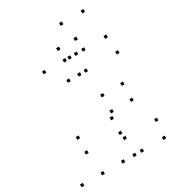

<svg xmlns="http://www.w3.org/2000/svg" viewBox="-225 -1069 1079 1200"><g transform="rotate(-30 314.5 -469.5)"><path d="M453.8 -720V-740H433.8V-720ZM318.7 -720V-740H298.7V-720ZM318.7 10V-10H298.7V10ZM453.8 10V-10H433.8V10ZM353.7 -720V-740H333.7V-720ZM170.9 -720V-740H150.9V-720ZM23.5 10V-10H3.5V10ZM171.3 10V-10H151.3V10ZM275.8 -597.9V-617.9H255.8V-597.9ZM353.7 -597.9V-617.9H333.7V-597.9ZM392.8 -153.5V-173.5H372.8V-153.5ZM392.8 -259.8V-279.8H372.8V-259.8ZM148.8 -259.8V-279.8H128.8V-259.8ZM148.8 -153.5V-173.5H128.8V-153.5ZM400.9 -111.7V-131.7H380.9V-111.7ZM400.9 10V-10H380.9V10ZM614.6 10V-10H594.6V10ZM628.8 -111.7V-131.7H608.8V-111.7ZM413.4 -413.2V-433.2H393.4V-413.2ZM413.4 -297.4V-317.4H393.4V-297.4ZM557.7 -297.4V-317.4H537.7V-297.4ZM557.7 -413.2V-433.2H537.7V-413.2ZM614.6 -720V-740H594.6V-720ZM400.9 -720V-740H380.9V-720ZM400.9 -598.3V-618.3H380.9V-598.3ZM628.8 -598.3V-618.3H608.8V-598.3ZM414.8 -929V-949H394.8V-929ZM570.2 -929V-949H550.2V-929ZM445.4 -802.1V-822.1H425.4V-802.1ZM320.1 -802.1V-822.1H300.1V-802.1Z"/></g></svg>

Font: Monaspace Argon Dots Var
Style: Regular
Weight: 400
Designer: Riley Cran and the Lettermatic Team
Version: Version 1.100 (Monaspace Argon Dots)